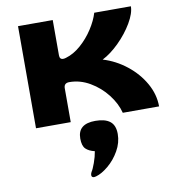

<svg xmlns="http://www.w3.org/2000/svg" viewBox="-97 -674 993 1089"><g transform="rotate(-10 399.5 -129.0)"><path d="M280 -588V-385Q280 -361 300 -361Q308 -361 317 -364Q362 -377 403.5 -413.5Q445 -450 475.5 -497Q506 -544 519 -588H730Q730 -548 698 -493.5Q666 -439 617 -390.5Q568 -342 520 -318Q593 -296 654.5 -247.5Q716 -199 752.5 -134.5Q789 -70 789 -1H580Q566 -56 526 -107.5Q486 -159 429.5 -192Q373 -225 311 -225Q280 -225 280 -195V0H80V-588ZM357 330Q342 330 342 316Q342 309 347 299Q356 286 368.5 251.5Q381 217 386 186Q352 178 334.5 160.5Q317 143 317 101Q317 17 418 17Q474 17 502.5 39.5Q531 62 531 112Q531 162 504.5 208.5Q478 255 439.5 287Q401 319 368 328Q360 330 357 330Z"/></g></svg>

Font: Dashboard
Style: Regular
Weight: 400
Designer: jaiki
Version: Version 1.000